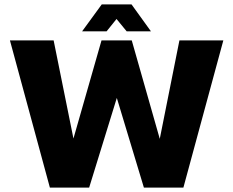

<svg xmlns="http://www.w3.org/2000/svg" viewBox="-20 -850 1057 870"><path d="M206 0 25 -667H223L324 -167H297L440 -667H577L721 -161H692L793 -667H992L811 0H632L494 -457H525L384 0ZM352 -708 441 -830H576L664 -708H554L508 -764L463 -708Z"/></svg>

Font: Maven Pro ExtraBold
Style: Regular
Weight: 800
Designer: Joe Prince
Foundry: Joe Prince
Version: Version 2.100